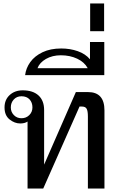

<svg xmlns="http://www.w3.org/2000/svg" viewBox="-20 -1081 679 1101"><path d="M138 -384Q122 -373 96 -373Q64 -373 35 -396Q6 -419 6 -465Q6 -509 35.5 -536Q65 -563 110 -563Q169 -563 201 -533.5Q233 -504 233 -450V-137L415 -553H485Q579 -553 579 -448V0H484V-413Q484 -444 477 -457Q470 -470 450 -470H436L228 0H138ZM166 -465Q166 -493 149.5 -511Q133 -529 103 -529Q76 -529 59 -510.5Q42 -492 42 -465Q42 -439 59.5 -421Q77 -403 103 -403Q130 -403 148 -421Q166 -439 166 -465Z M331 -803Q382 -803 426 -787.5Q470 -772 496 -741V-840H578V-650H124Q129 -691 154 -725.5Q179 -760 224 -781.5Q269 -803 331 -803ZM483 -690Q464 -725 422.5 -744.5Q381 -764 329 -764Q280 -764 243.5 -743Q207 -722 195 -690Z M497 -1061H577V-902H497Z"/></svg>

Font: TavirajRegular
Style: Regular
Weight: 400
Designer: Katatrad Team
Foundry: CadsonDemak
Version: Version 1.001